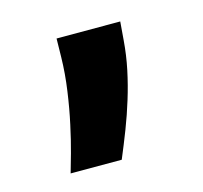

<svg xmlns="http://www.w3.org/2000/svg" viewBox="-55 -159 420 397"><g transform="rotate(-15 155.0 39.5)"><path d="M51.8 177.6Q56.1 163 63.2 137.4Q70.3 111.9 77.2 79.9Q84.2 47.9 89.3 11.9Q94.5 -24.1 95.2 -59.7L95.9 -99.4H232.2L229 -60Q226.6 -28.8 220.2 1.6Q213.8 32 204.7 61.4Q195.7 90.9 184.5 119.9Q173.3 148.8 161.2 177.6Z"/></g></svg>

Font: Inter P Extra Bold
Style: Regular
Weight: 800
Designer: Rasmus Andersson
Foundry: rsms
Version: Version 3.018;git-588b23468